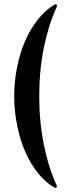

<svg xmlns="http://www.w3.org/2000/svg" viewBox="-20 -743 325 929"><path d="M169.9 -277.3Q169.9 -152.3 192.4 -42Q214.8 68.4 253.9 153.3Q257.8 161.1 252 165Q250 166 247.1 166Q244.1 166 240.2 163.1Q198.2 137.7 163.1 93.8Q127.9 49.8 102.5 -7.8Q77.1 -65.4 63.5 -133.8Q48.8 -202.1 48.8 -277.3Q48.8 -352.5 63.5 -420.9Q77.1 -490.2 102.5 -546.9Q127.9 -604.5 163.1 -648.4Q198.2 -692.4 240.2 -718.8Q245.1 -722.7 249 -722.7Q251 -722.7 252.9 -720.7Q255.9 -718.8 255.9 -715.8Q254.9 -712.9 253.9 -708Q214.8 -623 192.4 -513.7Q169.9 -403.3 169.9 -277.3Z"/></svg>

Font: Mermaid
Style: Bold
Weight: 400
Designer: Scott Simpson
Version: Version 1.001